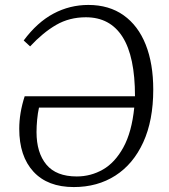

<svg xmlns="http://www.w3.org/2000/svg" viewBox="-20 -744 684 778"><path d="M279 14Q173 14 115.5 -48.5Q58 -111 58 -222Q58 -286 80 -354H527Q527 -515 476.5 -594.5Q426 -674 328 -674Q261 -674 207.5 -643Q154 -612 102 -556L76 -580Q131 -654 197 -689Q263 -724 338 -724Q422 -724 481 -682Q540 -640 570.5 -563Q601 -486 601 -381Q601 -256 560.5 -167.5Q520 -79 447.5 -32.5Q375 14 279 14ZM291 -29Q348 -29 397 -57Q446 -85 480 -147Q514 -209 524 -308H138Q133 -286 130.5 -259Q128 -232 128 -209Q128 -125 168 -77Q208 -29 291 -29Z"/></svg>

Font: Literata 36pt Light
Style: Italic
Weight: 300
Italic angle: -2°
Designer: Latin by Veronika Burian and Jose Scaglione. Greek by Irene Vlachou. Cyrillic by Vera Evstafieva
Foundry: TypeTogether
Version: Version 3.002